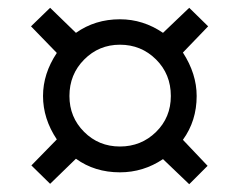

<svg xmlns="http://www.w3.org/2000/svg" viewBox="-20 -598 612 490"><path d="M89.8 -353Q89.8 -410.2 125 -462.9L59.1 -530.8L107.9 -578.1L173.8 -514.2Q222.7 -548.8 286.1 -548.8Q345.2 -548.8 396 -514.2L462.9 -578.1L511.2 -530.8L446.8 -463.9Q481.9 -409.7 481.9 -353Q481.9 -289.6 446.8 -241.2L509.8 -174.8L462.9 -127.9L396 -191.9Q345.7 -158.2 286.1 -158.2Q221.7 -158.2 173.8 -192.9L107.9 -128.9L60.1 -175.8L125 -242.2Q89.8 -294.9 89.8 -353ZM157.2 -353Q157.2 -298.8 194.6 -261.5Q231.9 -224.1 286.1 -224.1Q340.3 -224.1 378.2 -261.2Q416 -298.3 416 -353Q416 -408.7 378.2 -446.3Q340.3 -483.9 286.1 -483.9Q232.4 -483.9 194.8 -446Q157.2 -408.2 157.2 -353Z"/></svg>

Font: Noto Sans Historic
Style: Regular
Weight: 400
Designer: Monotype Design Team
Foundry: Monotype Imaging Inc.
Version: Version 0.71 uh